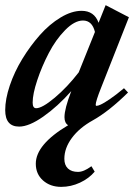

<svg xmlns="http://www.w3.org/2000/svg" viewBox="-29 -480 538 745"><path d="M45.4 11.2Q-8.8 11.2 -8.8 -52.7Q-8.8 -95.2 9 -148.2Q26.9 -201.2 57.6 -251.5Q88.4 -301.8 125.7 -344Q163.1 -386.2 206.1 -412.1Q249 -438 287.6 -438Q336.9 -438 353.5 -391.6L380.9 -460L471.2 -413.1L363.3 -139.6Q342.3 -86.9 342.3 -73.2Q342.3 -69.3 345.7 -69.3Q351.1 -69.3 362.5 -74.5Q374 -79.6 397.9 -95.9Q421.9 -112.3 452.1 -137.7L467.8 -121.1Q393.1 -47.4 330.6 -12.7Q278.8 16.1 249.8 55.4Q220.7 94.7 220.7 136.2Q220.7 160.6 234.6 173.8Q248.5 187 273.9 187Q295.9 187 325.7 165L338.4 186Q316.4 212.4 281.2 228.8Q246.1 245.1 208.5 245.1Q166 245.1 137.9 220.2Q109.9 195.3 109.9 155.3Q109.9 80.6 235.4 5.9Q221.2 -2.9 221.2 -25.4Q221.2 -58.1 247.6 -126.5Q194.3 -66.4 138.9 -27.6Q83.5 11.2 45.4 11.2ZM97.7 -82Q97.7 -60.1 111.3 -60.1Q134.8 -60.1 183.3 -100.8Q231.9 -141.6 276.4 -199.2L339.4 -356Q328.6 -400.4 293 -400.4Q260.3 -400.4 223.6 -363Q187 -325.7 160.2 -273.9Q133.3 -222.2 115.5 -168.7Q97.7 -115.2 97.7 -82Z"/></svg>

Font: Elstob 14pt
Style: Bold Italic
Weight: 700
Italic angle: -20°
Designer: Peter S. Baker
Version: Version 1.015